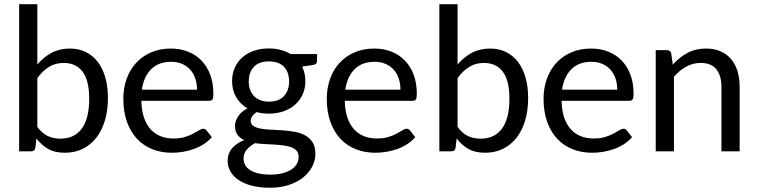

<svg xmlns="http://www.w3.org/2000/svg" viewBox="-20 -714 3571 906"><path d="M70.3 0V-694.3H156.2V-409.7Q185.5 -444.3 223.1 -464.6Q260.7 -484.9 309.6 -484.9Q351.1 -484.9 384.3 -468.8Q417.5 -452.6 440.9 -422.4Q464.4 -392.1 476.8 -348.9Q489.3 -305.7 489.3 -251Q489.3 -192.9 475.1 -145.5Q460.9 -98.1 434.6 -64.2Q408.2 -30.3 370.6 -11.7Q333 6.8 286.1 6.8Q239.3 6.8 207.8 -11Q176.3 -28.8 151.9 -60.5L147 -18.1Q145 0 126 0ZM280.8 -417Q241.2 -417 211.2 -398.4Q181.2 -379.9 156.2 -345.7V-115.2Q178.7 -84.5 205.6 -72Q232.4 -59.6 264.6 -59.6Q330.6 -59.6 365.7 -106.9Q400.9 -154.3 400.9 -248Q400.9 -335 369.6 -376Q338.4 -417 280.8 -417Z M786.6 -484.9Q829.6 -484.9 866.2 -470.7Q902.8 -456.5 929.7 -429.2Q956.5 -401.9 971.7 -362.3Q986.8 -322.8 986.8 -271.5Q986.8 -251.5 982.4 -244.9Q978 -238.3 966.3 -238.3H647Q647.9 -193.4 659.2 -159.9Q670.4 -126.5 690.2 -104.5Q710 -82.5 737.3 -71.5Q764.6 -60.5 798.3 -60.5Q829.6 -60.5 852.5 -67.6Q875.5 -74.7 891.8 -83.5Q908.2 -92.3 919.4 -99.4Q930.7 -106.4 939 -106.4Q944.3 -106.4 948.2 -104.2Q952.1 -102.1 955.1 -98.1L979.5 -66.9Q963.4 -47.9 941.7 -33.9Q919.9 -20 895 -11Q870.1 -2 843.5 2.4Q816.9 6.8 791 6.8Q741.2 6.8 699.2 -9.8Q657.2 -26.4 626.7 -58.8Q596.2 -91.3 579.1 -138.9Q562 -186.5 562 -248.5Q562 -298.3 577.4 -341.6Q592.8 -384.8 621.8 -416.7Q650.9 -448.7 692.6 -466.8Q734.4 -484.9 786.6 -484.9ZM788.1 -422.4Q728 -422.4 693.1 -387.2Q658.2 -352.1 649.4 -291H909.7Q909.7 -319.8 901.4 -344Q893.1 -368.2 877.4 -385.5Q861.8 -402.8 839.1 -412.6Q816.4 -422.4 788.1 -422.4Z M1248.5 -485.4Q1278.3 -485.4 1304.2 -478.5Q1330.1 -471.7 1351.1 -459H1476.1V-427.2Q1476.1 -410.2 1456.5 -407.2L1405.8 -399.9Q1420.9 -368.7 1420.9 -331.5Q1420.9 -296.4 1408 -268.1Q1395 -239.7 1372.1 -219.7Q1349.1 -199.7 1317.6 -188.7Q1286.1 -177.7 1248.5 -177.7Q1217.3 -177.7 1190.9 -185.1Q1176.8 -175.8 1169.9 -165.3Q1163.1 -154.8 1163.1 -144.5Q1163.1 -127.4 1176.3 -119.1Q1189.5 -110.8 1210.9 -106.9Q1232.4 -103 1259.8 -102.1Q1287.1 -101.1 1315.7 -98.9Q1344.2 -96.7 1371.6 -91.8Q1398.9 -86.9 1420.4 -75Q1441.9 -63 1455.1 -42.2Q1468.3 -21.5 1468.3 11.7Q1468.3 42.5 1453.6 71.3Q1439 100.1 1411.4 122.6Q1383.8 145 1344 158.4Q1304.2 171.9 1253.9 171.9Q1203.6 171.9 1166 161.6Q1128.4 151.4 1103.5 133.8Q1078.6 116.2 1066.4 93.3Q1054.2 70.3 1054.2 45.4Q1054.2 10.3 1075 -14.2Q1095.7 -38.6 1132.3 -52.7Q1112.3 -62 1100.6 -78.1Q1088.9 -94.2 1088.9 -121.1Q1088.9 -141.6 1103.5 -164.6Q1118.2 -187.5 1147.5 -202.6Q1113.8 -222.7 1094.5 -255.4Q1075.2 -288.1 1075.2 -331.5Q1075.2 -366.7 1088.1 -395Q1101.1 -423.3 1124 -443.6Q1147 -463.9 1178.7 -474.6Q1210.4 -485.4 1248.5 -485.4ZM1389.2 25.9Q1389.2 8.8 1380.1 -2Q1371.1 -12.7 1355.5 -18.8Q1339.8 -24.9 1319.3 -27.6Q1298.8 -30.3 1275.9 -31.7Q1252.9 -33.2 1229.2 -34.2Q1205.6 -35.2 1183.6 -38.6Q1159.7 -25.9 1144.5 -8.1Q1129.4 9.8 1129.4 34.7Q1129.4 50.8 1136.7 64.5Q1144 78.1 1159.4 88.1Q1174.8 98.1 1198.7 104Q1222.7 109.9 1255.4 109.9Q1287.6 109.9 1312.5 103.5Q1337.4 97.2 1354.5 86.2Q1371.6 75.2 1380.4 59.8Q1389.2 44.4 1389.2 25.9ZM1248.5 -234.4Q1295.9 -234.4 1320.1 -260.7Q1344.2 -287.1 1344.2 -329.6Q1344.2 -373 1320.1 -398.7Q1295.9 -424.3 1248.5 -424.3Q1202.1 -424.3 1178 -398.7Q1153.8 -373 1153.8 -329.6Q1153.8 -308.6 1159.9 -291.3Q1166 -273.9 1178 -261.2Q1189.9 -248.5 1207.8 -241.5Q1225.6 -234.4 1248.5 -234.4Z M1746.6 -484.9Q1789.6 -484.9 1826.2 -470.7Q1862.8 -456.5 1889.6 -429.2Q1916.5 -401.9 1931.6 -362.3Q1946.8 -322.8 1946.8 -271.5Q1946.8 -251.5 1942.4 -244.9Q1938 -238.3 1926.3 -238.3H1606.9Q1607.9 -193.4 1619.1 -159.9Q1630.4 -126.5 1650.1 -104.5Q1669.9 -82.5 1697.3 -71.5Q1724.6 -60.5 1758.3 -60.5Q1789.6 -60.5 1812.5 -67.6Q1835.4 -74.7 1851.8 -83.5Q1868.2 -92.3 1879.4 -99.4Q1890.6 -106.4 1898.9 -106.4Q1904.3 -106.4 1908.2 -104.2Q1912.1 -102.1 1915 -98.1L1939.5 -66.9Q1923.3 -47.9 1901.6 -33.9Q1879.9 -20 1855 -11Q1830.1 -2 1803.5 2.4Q1776.9 6.8 1751 6.8Q1701.2 6.8 1659.2 -9.8Q1617.2 -26.4 1586.7 -58.8Q1556.2 -91.3 1539.1 -138.9Q1522 -186.5 1522 -248.5Q1522 -298.3 1537.4 -341.6Q1552.7 -384.8 1581.8 -416.7Q1610.8 -448.7 1652.6 -466.8Q1694.3 -484.9 1746.6 -484.9ZM1748 -422.4Q1688 -422.4 1653.1 -387.2Q1618.2 -352.1 1609.4 -291H1869.6Q1869.6 -319.8 1861.3 -344Q1853 -368.2 1837.4 -385.5Q1821.8 -402.8 1799.1 -412.6Q1776.4 -422.4 1748 -422.4Z M2053.2 0V-694.3H2139.2V-409.7Q2168.5 -444.3 2206.1 -464.6Q2243.7 -484.9 2292.5 -484.9Q2334 -484.9 2367.2 -468.8Q2400.4 -452.6 2423.8 -422.4Q2447.3 -392.1 2459.7 -348.9Q2472.2 -305.7 2472.2 -251Q2472.2 -192.9 2458 -145.5Q2443.8 -98.1 2417.5 -64.2Q2391.1 -30.3 2353.5 -11.7Q2315.9 6.8 2269 6.8Q2222.2 6.8 2190.7 -11Q2159.2 -28.8 2134.8 -60.5L2129.9 -18.1Q2127.9 0 2108.9 0ZM2263.7 -417Q2224.1 -417 2194.1 -398.4Q2164.1 -379.9 2139.2 -345.7V-115.2Q2161.6 -84.5 2188.5 -72Q2215.3 -59.6 2247.6 -59.6Q2313.5 -59.6 2348.6 -106.9Q2383.8 -154.3 2383.8 -248Q2383.8 -335 2352.5 -376Q2321.3 -417 2263.7 -417Z M2769.5 -484.9Q2812.5 -484.9 2849.1 -470.7Q2885.7 -456.5 2912.6 -429.2Q2939.5 -401.9 2954.6 -362.3Q2969.7 -322.8 2969.7 -271.5Q2969.7 -251.5 2965.3 -244.9Q2960.9 -238.3 2949.2 -238.3H2629.9Q2630.9 -193.4 2642.1 -159.9Q2653.3 -126.5 2673.1 -104.5Q2692.9 -82.5 2720.2 -71.5Q2747.6 -60.5 2781.2 -60.5Q2812.5 -60.5 2835.4 -67.6Q2858.4 -74.7 2874.8 -83.5Q2891.1 -92.3 2902.3 -99.4Q2913.6 -106.4 2921.9 -106.4Q2927.2 -106.4 2931.2 -104.2Q2935.1 -102.1 2938 -98.1L2962.4 -66.9Q2946.3 -47.9 2924.6 -33.9Q2902.8 -20 2877.9 -11Q2853 -2 2826.4 2.4Q2799.8 6.8 2773.9 6.8Q2724.1 6.8 2682.1 -9.8Q2640.1 -26.4 2609.6 -58.8Q2579.1 -91.3 2562 -138.9Q2544.9 -186.5 2544.9 -248.5Q2544.9 -298.3 2560.3 -341.6Q2575.7 -384.8 2604.7 -416.7Q2633.8 -448.7 2675.5 -466.8Q2717.3 -484.9 2769.5 -484.9ZM2771 -422.4Q2710.9 -422.4 2676 -387.2Q2641.1 -352.1 2632.3 -291H2892.6Q2892.6 -319.8 2884.3 -344Q2876 -368.2 2860.4 -385.5Q2844.7 -402.8 2822 -412.6Q2799.3 -422.4 2771 -422.4Z M3074.2 0V-477.5H3125.5Q3134.8 -477.5 3140.6 -473.4Q3146.5 -469.2 3147.5 -460L3154.8 -409.2Q3185.5 -443.4 3223.6 -464.1Q3261.7 -484.9 3311.5 -484.9Q3350.6 -484.9 3380.1 -471.9Q3409.7 -459 3429.7 -435.3Q3449.7 -411.6 3460 -378.2Q3470.2 -344.7 3470.2 -304.2V0H3384.3V-304.2Q3384.3 -357.4 3360.1 -387.2Q3335.9 -417 3286.6 -417Q3250 -417 3218.3 -399.7Q3186.5 -382.3 3160.2 -351.6V0Z"/></svg>

Font: Carlito
Style: Regular
Weight: 400
Designer: Lukasz Dziedzic
Foundry: tyPoland Lukasz Dziedzic
Version: Version 1.103; Beta1; all basic design good, some composites